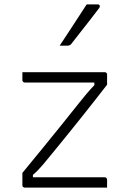

<svg xmlns="http://www.w3.org/2000/svg" viewBox="-20 -855 590 875"><path d="M82 -526H457Q461 -526 463 -524.5Q465 -523 466.5 -521Q468 -519 468 -515V-469Q440 -433 411 -396Q382 -359 352.5 -322Q323 -285 293.5 -248.5Q264 -212 235 -176.5Q206 -141 177 -106Q165 -92 154 -80.5Q143 -69 130 -58V-47Q150 -47 170.5 -47Q191 -47 211 -47H457Q462 -47 465 -44Q468 -41 468 -36Q468 -27 468 -18Q468 -9 468 0H93Q90 0 87.5 -1.5Q85 -3 83.5 -5Q82 -7 82 -11V-67Q125 -119 168.5 -172.5Q212 -226 255 -279Q298 -332 339 -384Q357 -407 374 -427Q391 -447 410 -467V-479Q382 -479 354.5 -479Q327 -479 299 -479H93Q90 -479 87.5 -480.5Q85 -482 83.5 -484.5Q82 -487 82 -490Q82 -499 82 -508Q82 -517 82 -526ZM375 -835Q392 -835 401.5 -835Q411 -835 425 -835Q433 -835 434.5 -829Q436 -823 431 -817Q408 -787 389.5 -763Q371 -739 351.5 -714.5Q332 -690 305 -655Q303 -652 298.5 -649.5Q294 -647 288 -647Q278 -647 269.5 -647Q261 -647 252 -647Q272 -677 292.5 -708.5Q313 -740 334 -772Q355 -804 375 -835Z"/></svg>

Font: Recursive Sans Linear Light
Style: Regular
Weight: 300
Version: Version 1.085